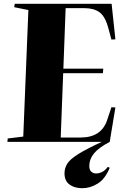

<svg xmlns="http://www.w3.org/2000/svg" viewBox="-20 -750 669 1015"><path d="M19 0 21 -18 103 -28 130 -697 55 -712 58 -730H570L590 -542L569 -541L552 -604Q535 -665 505 -686Q475 -707 425 -707H327L315 -387H526L524 -363H314L301 -23H406Q515 -23 546 -114L569 -183L590 -182L560 0Q501 31 476.5 61.5Q452 92 452 127Q452 148 462.5 157.5Q473 167 488 167Q503 167 519 159.5Q535 152 550 132L560 137Q536 196 496.5 220.5Q457 245 415 245Q374 245 347.5 225.5Q321 206 321 166Q321 139 335.5 115.5Q350 92 393 65Q436 38 518 0Z"/></svg>

Font: Literata 72pt ExtraBold
Style: Italic
Weight: 800
Italic angle: -2°
Designer: Latin by Veronika Burian and Jose Scaglione. Greek by Irene Vlachou. Cyrillic by Vera Evstafieva
Foundry: TypeTogether
Version: Version 3.002